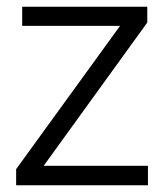

<svg xmlns="http://www.w3.org/2000/svg" viewBox="-20 -551 482 571"><path d="M28 -48 337 -474H46V-531H418V-484L110 -58H420V0H28Z"/></svg>

Font: Evergrow Sans
Style: Light
Weight: 300
Foundry: 10Web
Version: Version 1.000